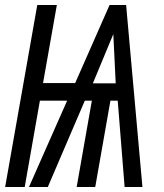

<svg xmlns="http://www.w3.org/2000/svg" viewBox="-32 -745 652 765"><path d="M116.5 -725H194.5L139.5 -414H267.5L404.5 -725H470.5L535.5 0H464.5L437 -344H408L347.5 0H273.5L334 -344H306L158.5 0H83.5L235.5 -344H127L66.5 0H-11.5ZM429 -413 419.5 -609 338 -413Z"/></svg>

Font: JuliaMono SemiBold
Style: Italic
Weight: 600
Italic angle: -9°
Monospace: yes
Designer: cormullion
Foundry: corm
Version: Version 0.056; ttfautohint (v1.8.4)